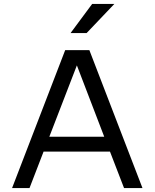

<svg xmlns="http://www.w3.org/2000/svg" viewBox="-20 -949 780 969"><path d="M535 -184H200L129 0H41L309 -696H431L699 0H606ZM506 -259 368 -619 229 -259ZM445 -929H557L417 -782H336Z"/></svg>

Font: Amiko
Style: Regular
Weight: 400
Designer: Pablo Impallari, Rodrigo Fuenzalida, Andres Torresi
Foundry: Impallari Type
Version: Version 1.001; ttfautohint (v1.3)